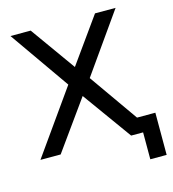

<svg xmlns="http://www.w3.org/2000/svg" viewBox="-123 -801 951 1055"><g transform="rotate(-15 352.5 -273.5)"><path d="M34 -700H149L332 -444L515 -700H632L395 -364L651 0H533L332 -279L132 0H17L272 -360ZM601 153V0H533V-87H694V153Z"/></g></svg>

Font: Montserrat Z Med
Style: Regular
Weight: 500
Designer: Julieta Ulanovsky
Foundry: Julieta Ulanovsky
Version: Version 8.000